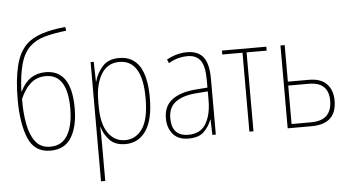

<svg xmlns="http://www.w3.org/2000/svg" viewBox="-61 -876 2227 1219"><g transform="rotate(-5 1052.5 -266.0)"><path d="M233 10Q324 10 366.5 -59.5Q409 -129 409 -245Q409 -489 245 -489Q135 -489 84 -381H81Q85 -486 105 -556.5Q125 -627 167 -665Q205 -700 262.5 -715.5Q320 -731 398 -740L394 -764Q216 -747 147 -681Q96 -633 74.5 -544.5Q53 -456 53 -330Q53 -179 92 -84.5Q131 10 233 10ZM81 -332Q106 -392 145.5 -428Q185 -464 243 -464Q381 -464 381 -247Q381 -140 345 -77.5Q309 -15 234 -15Q173 -15 139.5 -59Q106 -103 93 -175Q80 -247 81 -332Z M863 -270Q863 -135 821 -75Q779 -15 711 -15Q644 -15 603 -73Q562 -131 562 -241V-279Q562 -384 601.5 -448.5Q641 -513 716 -513Q863 -513 863 -270ZM560 -403H558L555 -528H535V232H562V-11Q562 -39 561.5 -64.5Q561 -90 560 -112H562Q575 -65 610 -27.5Q645 10 711 10Q794 10 842 -60Q890 -130 890 -270Q890 -538 717 -538Q648 -538 611 -496.5Q574 -455 560 -403Z M1260 -220Q1260 -129 1225.5 -71.5Q1191 -14 1114 -14Q1008 -14 1008 -129Q1008 -197 1053.5 -231Q1099 -265 1183 -272L1260 -278ZM1020 -502 1030 -478Q1063 -497 1092.5 -504.5Q1122 -512 1150 -512Q1206 -512 1233 -475.5Q1260 -439 1260 -349V-302L1182 -296Q1086 -288 1033 -248Q980 -208 980 -129Q980 -71 1013 -30.5Q1046 10 1113 10Q1179 10 1212 -23Q1245 -56 1260 -98H1262L1265 0H1287V-354Q1287 -452 1253.5 -494.5Q1220 -537 1150 -537Q1085 -537 1020 -502Z M1655 -528H1372V-503H1501V0H1527V-503H1655Z M1772 -528H1745V0H1897Q2057 0 2057 -150Q2057 -216 2019.5 -255.5Q1982 -295 1906 -295H1772ZM1893 -25H1772V-270H1903Q2029 -270 2029 -151Q2029 -91 1997 -58Q1965 -25 1893 -25Z"/></g></svg>

Font: Noto Sans Display SemiCondensed Thin
Style: Regular
Weight: 250
Width: 4
Designer: Monotype Design team
Foundry: Monotype Imaging Inc.
Version: 1.000